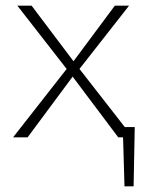

<svg xmlns="http://www.w3.org/2000/svg" viewBox="-20 -482 528 674"><path d="M418 -36H453L449 172H417L412 0H395L235 -213L77 0H26L214 -240L41 -462H91L238 -267L383 -462H433L259 -240Z"/></svg>

Font: EauTestSC Light
Style: Regular
Weight: 300
Designer: Christian Thalmann (Catharsis Fonts)
Version: Version 0.001;PS 000.001;hotconv 1.0.88;makeotf.lib2.5.64775